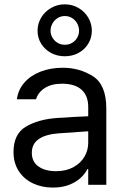

<svg xmlns="http://www.w3.org/2000/svg" viewBox="-20 -848 575 881"><path d="M241.2 -306.6Q274.4 -309.1 315.7 -311.3Q356.9 -313.5 384.8 -314.5V-357.4Q384.8 -408.7 354.2 -436.3Q323.7 -463.9 264.6 -463.9Q216.3 -463.9 185.5 -444.1Q154.8 -424.3 145.5 -392.6H57.6Q63 -435.1 90.8 -467.8Q118.7 -500.5 164.8 -518.8Q210.9 -537.1 268.6 -537.1Q344.7 -537.1 406.2 -498.3Q467.8 -459.5 467.8 -349.6V0H384.8V-72.3H380.9Q371.1 -51.8 350.8 -32.5Q330.6 -13.2 298.1 -0.2Q265.6 12.7 222.7 12.7Q171.9 12.7 130.9 -6.8Q89.8 -26.4 65.9 -63.2Q42 -100.1 42 -150.4Q42 -232.9 98.4 -266.6Q154.8 -300.3 241.2 -306.6ZM237.3 -62.5Q282.7 -62.5 316.2 -80.6Q349.6 -98.6 367.2 -128.4Q384.8 -158.2 384.8 -192.4V-245.6L251 -236.3Q191.4 -232.4 158.7 -210.4Q126 -188.5 126 -146.5Q126 -106 156.5 -84.2Q187 -62.5 237.3 -62.5ZM152.3 -707Q152.3 -739.3 168.9 -767.1Q185.5 -794.9 214.4 -811.5Q243.2 -828.1 277.3 -828.1Q311.5 -828.1 340.1 -811.5Q368.7 -794.9 385 -767.1Q401.4 -739.3 401.4 -707Q401.4 -674.3 385 -647.5Q368.7 -620.6 340.3 -605.2Q312 -589.8 277.3 -589.8Q242.7 -589.8 214.1 -605.2Q185.5 -620.6 168.9 -647.5Q152.3 -674.3 152.3 -707ZM342.8 -707Q342.8 -724.1 334.5 -739.7Q326.2 -755.4 311.3 -764.9Q296.4 -774.4 277.3 -774.4Q258.8 -774.4 243.9 -764.9Q229 -755.4 220.5 -739.7Q211.9 -724.1 211.9 -707Q211.9 -690.4 220.5 -675.5Q229 -660.6 243.9 -651.6Q258.8 -642.6 277.3 -642.6Q296.4 -642.6 311.3 -651.6Q326.2 -660.6 334.5 -675.5Q342.8 -690.4 342.8 -707Z"/></svg>

Font: Pretendard JP
Style: Regular
Weight: 400
Designer: Base glyphs from Inter by Rasmus Andersson; Hangeul glyphs from Noto Sans CJK(Source Han Sans) by Jang Soo-young and Kan
Foundry: Kil Hyung-jin
Version: Version 1.309